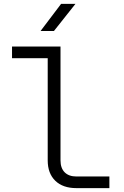

<svg xmlns="http://www.w3.org/2000/svg" viewBox="-20 -970 640 990"><path d="M374 0Q304 0 265 -38Q226 -76 226 -143V-670H42V-730H292V-143Q292 -103 313.5 -81.5Q335 -60 374 -60H544V0ZM189 -810 295 -950H369L258 -810Z"/></svg>

Font: JetBrains Mono NL ExtraLight
Style: Regular
Weight: 200
Designer: Philipp Nurullin, Konstantin Bulenkov
Foundry: JetBrains
Version: Version 2.304; ttfautohint (v1.8.4.7-5d5b)